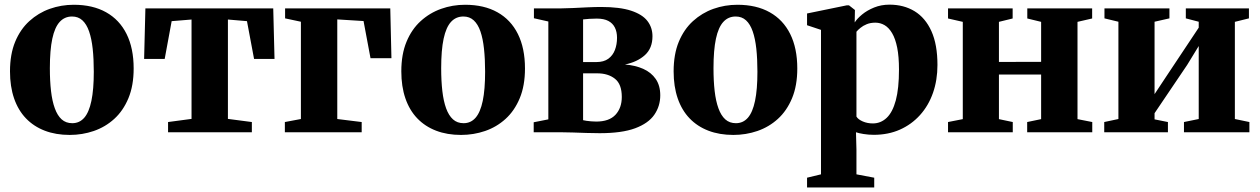

<svg xmlns="http://www.w3.org/2000/svg" viewBox="-20 -569 5419 826"><path d="M23 -262Q23 -335.5 45.2 -389.2Q67.5 -443 106.2 -478.2Q145 -513.5 194.2 -531Q243.5 -548.5 297.5 -548.5Q379 -548.5 436.5 -516.2Q494 -484 524.5 -422.8Q555 -361.5 555 -274.5Q555 -200.5 532.5 -146.5Q510 -92.5 471.5 -57.5Q433 -22.5 383.5 -5.5Q334 11.5 280 11.5Q220 11.5 172.5 -6.8Q125 -25 91.5 -60Q58 -95 40.5 -146Q23 -197 23 -262ZM291 -39Q322 -39 342.5 -62.5Q363 -86 373.2 -135Q383.5 -184 383.5 -260.5Q383.5 -315 378.8 -359Q374 -403 363.2 -434Q352.5 -465 334.5 -481.5Q316.5 -498 290 -498Q258 -498 236.8 -474.8Q215.5 -451.5 205 -402.5Q194.5 -353.5 194.5 -275.5Q194.5 -221 199.5 -177.5Q204.5 -134 215.8 -103Q227 -72 245.2 -55.5Q263.5 -39 291 -39Z M703 0V-44L804 -57.5V-485L718.5 -478L688.5 -315.5H600L605.5 -533H1155.5L1161 -315.5H1073L1042.5 -478L960.5 -485V-57.5L1063.5 -44V0Z M1205.5 0V-44L1274.5 -57V-475.5L1206.5 -490V-533H1659L1664 -318.5H1574L1544 -478.5L1431 -485.5V-57L1536 -44V0Z M1706.5 -262Q1706.5 -335.5 1728.8 -389.2Q1751 -443 1789.8 -478.2Q1828.5 -513.5 1877.8 -531Q1927 -548.5 1981 -548.5Q2062.5 -548.5 2120 -516.2Q2177.5 -484 2208 -422.8Q2238.5 -361.5 2238.5 -274.5Q2238.5 -200.5 2216 -146.5Q2193.5 -92.5 2155 -57.5Q2116.5 -22.5 2067 -5.5Q2017.5 11.5 1963.5 11.5Q1903.5 11.5 1856 -6.8Q1808.5 -25 1775 -60Q1741.5 -95 1724 -146Q1706.5 -197 1706.5 -262ZM1974.5 -39Q2005.5 -39 2026 -62.5Q2046.5 -86 2056.8 -135Q2067 -184 2067 -260.5Q2067 -315 2062.2 -359Q2057.5 -403 2046.8 -434Q2036 -465 2018 -481.5Q2000 -498 1973.5 -498Q1941.5 -498 1920.2 -474.8Q1899 -451.5 1888.5 -402.5Q1878 -353.5 1878 -275.5Q1878 -221 1883 -177.5Q1888 -134 1899.2 -103Q1910.5 -72 1928.8 -55.5Q1947 -39 1974.5 -39Z M2560 4Q2533 4 2503 3Q2473 2 2444.5 1Q2416 0 2394 0H2276V-43L2339 -55.5V-476.5L2277 -490.5V-533H2396Q2416.5 -533 2446.2 -534.5Q2476 -536 2508 -537.5Q2540 -539 2566 -539Q2646.5 -539 2695 -523Q2743.5 -507 2765.2 -478.8Q2787 -450.5 2787 -413Q2787 -361.5 2754.5 -332Q2722 -302.5 2668.5 -291.5Q2713 -288 2747.2 -272.8Q2781.5 -257.5 2801 -229.2Q2820.5 -201 2820.5 -159Q2820.5 -112.5 2795 -75.5Q2769.5 -38.5 2712.5 -17.2Q2655.5 4 2560 4ZM2545 -46Q2600.5 -46 2627.8 -75.2Q2655 -104.5 2655 -152Q2655 -207 2625.5 -230.2Q2596 -253.5 2549.5 -253.5H2488.5V-52Q2494.5 -50.5 2503.2 -49.2Q2512 -48 2523 -47Q2534 -46 2545 -46ZM2488.5 -302H2545.5Q2577.5 -302 2597 -316.2Q2616.5 -330.5 2625.5 -354.2Q2634.5 -378 2634.5 -406.5Q2634.5 -432 2625.2 -450.5Q2616 -469 2597 -479Q2578 -489 2547 -489Q2531 -489 2516.2 -488Q2501.5 -487 2488.5 -485.5Z M2878 -262Q2878 -335.5 2900.2 -389.2Q2922.5 -443 2961.2 -478.2Q3000 -513.5 3049.2 -531Q3098.5 -548.5 3152.5 -548.5Q3234 -548.5 3291.5 -516.2Q3349 -484 3379.5 -422.8Q3410 -361.5 3410 -274.5Q3410 -200.5 3387.5 -146.5Q3365 -92.5 3326.5 -57.5Q3288 -22.5 3238.5 -5.5Q3189 11.5 3135 11.5Q3075 11.5 3027.5 -6.8Q2980 -25 2946.5 -60Q2913 -95 2895.5 -146Q2878 -197 2878 -262ZM3146 -39Q3177 -39 3197.5 -62.5Q3218 -86 3228.2 -135Q3238.5 -184 3238.5 -260.5Q3238.5 -315 3233.8 -359Q3229 -403 3218.2 -434Q3207.5 -465 3189.5 -481.5Q3171.5 -498 3145 -498Q3113 -498 3091.8 -474.8Q3070.5 -451.5 3060 -402.5Q3049.5 -353.5 3049.5 -275.5Q3049.5 -221 3054.5 -177.5Q3059.5 -134 3070.8 -103Q3082 -72 3100.2 -55.5Q3118.5 -39 3146 -39Z M3452 237.5V195.5L3512 181V-440.5L3452 -460.5V-511L3622.5 -546H3632.5L3658 -526L3657 -472.5Q3667.5 -489 3689 -506.8Q3710.5 -524.5 3740.8 -536.8Q3771 -549 3806.5 -549Q3868 -549 3914.5 -520.8Q3961 -492.5 3987 -435Q4013 -377.5 4013 -289.5Q4013 -224.5 3993.8 -169.5Q3974.5 -114.5 3938 -74Q3901.5 -33.5 3851.2 -11.2Q3801 11 3739 11Q3716.5 11 3695 7.5Q3673.5 4 3662.5 0L3664.5 74.5V181L3741 195.5V237.5ZM3735 -38Q3769 -38 3794.5 -62Q3820 -86 3833.8 -137.2Q3847.5 -188.5 3847.5 -270Q3847.5 -325.5 3839.8 -364Q3832 -402.5 3818 -426.2Q3804 -450 3785.5 -460.8Q3767 -471.5 3746 -471.5Q3725 -471.5 3709 -465Q3693 -458.5 3681.8 -449.2Q3670.5 -440 3664.5 -432.5V-67.5Q3672 -55 3691.8 -46.5Q3711.5 -38 3735 -38Z M4058.5 0V-44L4122 -56.5V-475L4058.5 -489.5V-533H4336.5V-489.5L4277.5 -475V-302.5L4459 -303V-475L4399.5 -489.5V-533H4678.5V-489.5L4615.5 -475V-56.5L4679 -44V0H4399V-44L4459 -56.5V-248.5H4277.5V-56.5L4337 -44V0Z M4730.5 0V-44L4791.5 -57V-475.5L4731.5 -490V-533H5011V-490L4947 -475.5V-164L4997 -239.5L5137 -450V-475.5L5081.5 -490V-533H5353V-490L5292.5 -475V-57L5355 -44V0H5073.5V-44L5137 -57V-371L5087.5 -290L4947 -82V-55.5L5004.5 -44V0Z"/></svg>

Font: Merriweather 72pt ExtraBold
Style: Regular
Weight: 800
Version: Version 2.100